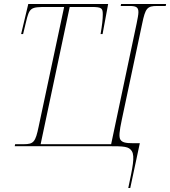

<svg xmlns="http://www.w3.org/2000/svg" viewBox="-20 -734 854 964"><path d="M624 210H634L682 -15H647C611 -15 594 -19 585 -32C576 -46 579 -74 592 -135L694 -616C710 -693 719 -704 769 -704H812L814 -714H588L586 -704H629C662 -704 675 -699 675 -673C675 -660 671 -642 666 -616L538 -10H184L330 -699H440C492 -699 496 -692 496 -661C496 -637 493 -610 485 -563H495L523 -714H122L86 -563H96L110 -621C128 -697 133 -699 217 -699H302L174 -98C158 -21 149 -10 99 -10H56L54 0H521C604 0 627 1 642 25C658 51 646 106 624 210Z"/></svg>

Font: Noto Serif Display Thin
Style: Italic
Weight: 100
Italic angle: -12°
Designer: Monotype Design Team
Foundry: Monotype Imaging Inc.
Version: Version 2.009